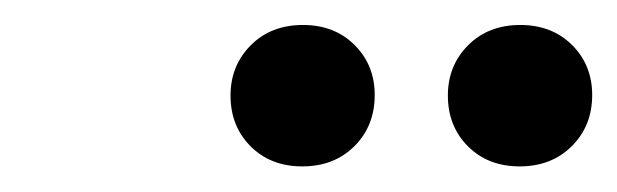

<svg xmlns="http://www.w3.org/2000/svg" viewBox="-20 -642 492 153"><path d="M336.9 -565.9Q336.9 -589.8 353.1 -606Q369.2 -622.1 394.6 -622.1Q419.8 -622.1 435.9 -606.1Q451.9 -590.1 451.9 -566.3Q451.9 -541.7 435.7 -525.6Q419.5 -509.4 394.1 -509.4Q368.9 -509.4 352.9 -525.4Q336.9 -541.4 336.9 -565.9ZM163.7 -565.9Q163.7 -589.8 179.9 -606Q196 -622.1 221.4 -622.1Q246.6 -622.1 262.6 -606.1Q278.6 -590.1 278.6 -566.3Q278.6 -541.7 262.5 -525.6Q246.3 -509.4 220.9 -509.4Q195.7 -509.4 179.7 -525.4Q163.7 -541.4 163.7 -565.9Z"/></svg>

Font: Playfair Micro SmCond SmLight
Style: Italic
Weight: 360
Width: 4
Italic angle: -15.6°
Designer: Claus Eggers Sørensen
Foundry: Claus Eggers Sørensen
Version: Version 2.203;Glyphs 3.3 (3326)